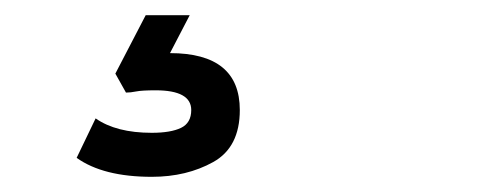

<svg xmlns="http://www.w3.org/2000/svg" viewBox="-20 -20 642 253"><path d="M180 213Q116 213 81 188L106 136Q133 155 180 155Q205 155 218.5 148.5Q232 142 232 125Q232 99 185 99Q167 99 159.5 100.5Q152 102 146 102L132 77L172 0H230L204 50Q296 50 296 125Q296 174 261 193.5Q226 213 180 213Z"/></svg>

Font: Tanohe Sans Medium
Style: Italic
Weight: 500
Designer: Village Type and Design LLC & Cristiano Sobral
Foundry: Cooper Hewitt Smithsonian Design Museum
Version: Version 1.00;September 29, 2021;FontCreator 13.0.0.2655 64-b